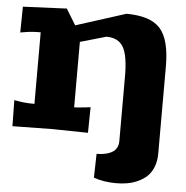

<svg xmlns="http://www.w3.org/2000/svg" viewBox="-57 -666 934 962"><g transform="rotate(5 410.0 -185.0)"><path d="M759.8 74.2Q759.8 111.8 748 141.4Q736.3 170.9 717 189Q697.8 207 671.4 219Q645 231 618.4 235.6Q591.8 240.2 562 240.2Q499 240.2 449.2 222.2L452.1 102.1Q466.3 102.1 479.5 100.6Q492.7 99.1 508.1 94.5Q523.4 89.8 534.4 82.3Q545.4 74.7 552.7 61Q560.1 47.4 560.1 29.8V-297.9Q560.1 -401.4 535.2 -444.1Q510.3 -486.8 450.2 -486.8L319.8 -449.2V-120.1Q335 -120.1 377.9 -125L401.9 -127.9L399.9 1L220.2 -2L20 1L18.1 -129.9L42 -126Q73.2 -120.1 120.1 -120.1V-480Q73.2 -480 42 -474.1L18.1 -470.2L20 -600.1L240.2 -609.9L289.1 -529.8L540 -609.9Q660.6 -609.9 710.2 -554.7Q759.8 -499.5 759.8 -365.2Z"/></g></svg>

Font: Zantroke
Style: Regular
Weight: 500
Foundry: gluk
Version: Version 0.36